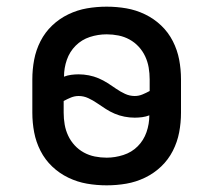

<svg xmlns="http://www.w3.org/2000/svg" viewBox="-20 -548 640 576"><path d="M300 8Q270 8 241 3Q212 -2 185 -15Q158 -28 136.5 -48.5Q115 -69 101.5 -95.5Q88 -122 82.5 -151Q77 -180 77 -210V-310Q77 -340 82.5 -369Q88 -398 101.5 -424.5Q115 -451 136.5 -471.5Q158 -492 185 -505Q212 -518 241 -523Q270 -528 300 -528Q330 -528 359 -523Q388 -518 415 -505Q442 -492 463.5 -471.5Q485 -451 498.5 -424.5Q512 -398 517.5 -369Q523 -340 523 -310V-210Q523 -180 517.5 -151Q512 -122 498.5 -95.5Q485 -69 463.5 -48.5Q442 -28 415 -15Q388 -2 359 3Q330 8 300 8ZM384 -260Q396 -260 407 -264.5Q418 -269 429 -275V-310Q429 -328 426 -345.5Q423 -363 415.5 -379Q408 -395 396 -408Q384 -421 368.5 -429.5Q353 -438 335.5 -441.5Q318 -445 300 -445Q274 -445 249.5 -437Q225 -429 207 -411Q189 -393 180.5 -368.5Q172 -344 172 -318Q182 -322 193.5 -323.5Q205 -325 216 -325Q231 -325 246.5 -322Q262 -319 276 -313Q290 -307 302.5 -299Q315 -291 328 -282Q341 -273 355 -266.5Q369 -260 384 -260ZM300 -75Q325 -75 350 -83Q375 -91 393 -109Q411 -127 419.5 -151.5Q428 -176 428 -202Q418 -198 406.5 -196.5Q395 -195 384 -195Q369 -195 353.5 -198Q338 -201 324 -207Q310 -213 297.5 -221Q285 -229 272 -238Q259 -247 245 -253.5Q231 -260 216 -260Q204 -260 193 -255.5Q182 -251 171 -245V-210Q171 -192 174 -174.5Q177 -157 184.5 -141Q192 -125 204 -112Q216 -99 231.5 -90.5Q247 -82 264.5 -78.5Q282 -75 300 -75Z"/></svg>

Font: Iosevka Medium Extended
Style: Regular
Weight: 500
Width: 7
Monospace: yes
Designer: Belleve Invis
Foundry: Belleve Invis
Version: Version 32.5.0; ttfautohint (v1.8.4)